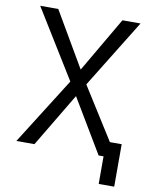

<svg xmlns="http://www.w3.org/2000/svg" viewBox="-91 -761 768 970"><g transform="rotate(10 293.0 -275.5)"><path d="M482.9 141.6H562.5V-76.2H502L334 -342.8L550.3 -693.4H457.5L293 -411.6L128.4 -693.4H35.6L252 -342.8L35.6 0H128.4L293 -275.4L457.5 0H482.9Z"/></g></svg>

Font: Cascadia Code SemiLight
Style: Regular
Weight: 350
Monospace: yes
Designer: Aaron Bell
Foundry: Saja Typeworks
Version: Version 2404.023